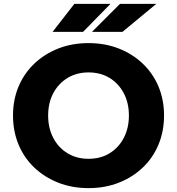

<svg xmlns="http://www.w3.org/2000/svg" viewBox="-20 -953 912 989"><path d="M436 16Q351 16 280 -12Q209 -40 156.5 -90Q104 -140 75.5 -208.5Q47 -277 47 -358Q47 -439 75.5 -507Q104 -575 156.5 -625Q209 -675 280 -703Q351 -731 436 -731Q521 -731 592 -703Q663 -675 715.5 -625Q768 -575 796.5 -507Q825 -439 825 -358Q825 -277 796.5 -208.5Q768 -140 715.5 -90Q663 -40 592 -12Q521 16 436 16ZM436 -135Q498 -135 544.5 -163.5Q591 -192 617.5 -242.5Q644 -293 644 -358Q644 -423 617.5 -473Q591 -523 544.5 -551.5Q498 -580 436 -580Q375 -580 328 -551.5Q281 -523 254.5 -473Q228 -423 228 -358Q228 -293 254.5 -242.5Q281 -192 328 -163.5Q375 -135 436 -135ZM549 -933 408 -789H251L363 -933ZM785 -933 611 -789H454L598 -933Z"/></svg>

Font: Wix Madefor Display ExtraBold
Style: Regular
Weight: 800
Designer: Dalton Maag Ltd
Foundry: Dalton Maag Ltd
Version: Version 3.100